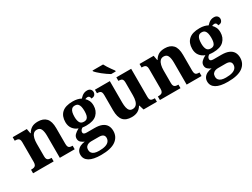

<svg xmlns="http://www.w3.org/2000/svg" viewBox="-69 -1506 3259 2483"><g transform="rotate(-30 1560.5 -265.0)"><path d="M19.9 0V-53H25.6Q48.6 -53 65 -57.7Q81.5 -62.4 90.8 -77.4Q100 -92.3 100 -122.1V-417.9Q100 -446.1 91.3 -460.1Q82.7 -474 67 -478.5Q51.3 -483 29.3 -483H24.9V-536H235.6L248.6 -464.9H253.6Q277.6 -506.4 313 -527.6Q348.3 -548.9 406.7 -548.9Q486.3 -548.9 528.8 -503.3Q571.2 -457.6 571.2 -355.8V-123.9Q571.2 -93.4 578.4 -78.2Q585.6 -63 600.3 -58Q614.9 -53 636.9 -53H641.4V0H419.2V-328.8Q419.2 -393.2 402.5 -428.6Q385.9 -464 341.7 -464Q308.3 -464 288.8 -442.4Q269.2 -420.8 260.9 -385.5Q252.6 -350.2 252.6 -309V-118.3Q252.6 -90.4 261 -76.5Q269.4 -62.6 285.1 -57.8Q300.7 -53 322.7 -53H327.2V0Z M902.6 235.9Q785.3 235.9 726.9 200.6Q668.5 165.3 668.5 99.2Q668.5 64.3 686 38.9Q703.5 13.6 734.1 -1.4Q764.6 -16.4 803.4 -20.1Q777 -30.2 753.7 -50.4Q730.4 -70.7 730.4 -105.6Q730.4 -138.5 754 -162.5Q777.7 -186.5 819.8 -208.8Q772.7 -224.5 742.3 -264Q711.8 -303.5 711.8 -363.9Q711.8 -451.6 764.3 -500.3Q816.8 -548.9 926.5 -548.9Q964.8 -548.9 995.6 -541.5Q1026.5 -534.1 1048.6 -521.1Q1062.7 -536.2 1078.1 -549.3Q1093.6 -562.3 1112.9 -570.5Q1132.3 -578.6 1157.2 -578.6Q1190.1 -578.6 1206.9 -561.4Q1223.7 -544.1 1223.7 -520.2Q1223.7 -496.3 1208.6 -478.2Q1193.5 -460.1 1156.2 -460.1Q1156.2 -480.4 1146 -491Q1135.7 -501.6 1121.5 -501.6Q1109.7 -501.6 1100.8 -498.6Q1092 -495.6 1084.3 -492Q1106.5 -471.5 1121.3 -441.6Q1136.1 -411.6 1136.1 -368.1Q1136.1 -289.4 1085.2 -239.3Q1034.3 -189.1 926.5 -189.1Q915.6 -189.1 897.5 -190.3Q879.4 -191.5 870.6 -193.5Q856.8 -187.6 844.8 -173.5Q832.9 -159.3 832.9 -141Q832.9 -124.7 845.2 -117Q857.6 -109.3 883.8 -109.3H1000.9Q1067.9 -109.3 1110.2 -91Q1152.6 -72.7 1172.9 -38.6Q1193.2 -4.5 1193.2 43.7Q1193.2 132.6 1122 184.3Q1050.8 235.9 902.6 235.9ZM905.2 175.9Q963.9 175.9 1000.8 164.2Q1037.8 152.5 1055.3 130.2Q1072.9 107.9 1072.9 78.1Q1072.9 47.8 1053 32.9Q1033.1 17.9 992.3 17.9H876.4Q856.5 17.9 835.8 24.6Q815.2 31.2 801.2 48.3Q787.2 65.4 787.2 97.3Q787.2 122.2 800.6 139.9Q813.9 157.6 840.4 166.8Q867 175.9 905.2 175.9ZM924.1 -248.1Q954.2 -248.1 970.2 -262.3Q986.2 -276.4 992.4 -303Q998.6 -329.5 998.6 -365Q998.6 -401.9 992.2 -429.9Q985.8 -458 969.8 -473.4Q953.7 -488.9 923.6 -488.9Q894.5 -488.9 878 -472.9Q861.5 -457 854.8 -428.9Q848.1 -400.9 848.1 -364Q848.1 -311.6 864.4 -279.9Q880.7 -248.1 924.1 -248.1Z M1490.7 10Q1404.2 10 1363.5 -38.2Q1322.8 -86.5 1322.8 -187.7V-412.1Q1322.8 -441.5 1316.2 -456.6Q1309.7 -471.7 1295.2 -477.3Q1280.8 -483 1256.5 -483H1252.9V-536H1475.4V-215.9Q1475.4 -173.5 1482.3 -141.7Q1489.2 -109.8 1505.5 -92.3Q1521.8 -74.9 1550.8 -74.9Q1583.2 -74.9 1603.4 -93.6Q1623.6 -112.4 1632.8 -146.6Q1642 -180.8 1642 -227V-419.1Q1642 -448.2 1633.6 -461.7Q1625.2 -475.3 1610.5 -479.1Q1595.8 -483 1576.3 -483H1572.7V-536H1794V-116Q1794 -87.5 1802.6 -73.9Q1811.2 -60.3 1826.5 -56.7Q1841.8 -53 1860.9 -53H1869.2V0H1669.6L1647.9 -71.1H1642.9Q1617.1 -27.9 1579.6 -9Q1542 10 1490.7 10ZM1536 -606Q1512.5 -620 1484.3 -639.5Q1456.1 -659 1428.6 -681Q1401.2 -703 1380 -723Q1358.8 -743 1349.8 -756V-766H1507.3Q1518.3 -744 1535.4 -717Q1552.5 -690 1571.3 -664Q1590.2 -638 1604.2 -619V-606Z M1913.9 0V-53H1919.6Q1942.6 -53 1959 -57.7Q1975.5 -62.4 1984.8 -77.4Q1994 -92.3 1994 -122.1V-417.9Q1994 -446.1 1985.3 -460.1Q1976.7 -474 1961 -478.5Q1945.3 -483 1923.3 -483H1918.9V-536H2129.6L2142.6 -464.9H2147.6Q2171.6 -506.4 2207 -527.6Q2242.3 -548.9 2300.7 -548.9Q2380.3 -548.9 2422.8 -503.3Q2465.2 -457.6 2465.2 -355.8V-123.9Q2465.2 -93.4 2472.4 -78.2Q2479.6 -63 2494.3 -58Q2508.9 -53 2530.9 -53H2535.4V0H2313.2V-328.8Q2313.2 -393.2 2296.5 -428.6Q2279.9 -464 2235.7 -464Q2202.3 -464 2182.8 -442.4Q2163.2 -420.8 2154.9 -385.5Q2146.6 -350.2 2146.6 -309V-118.3Q2146.6 -90.4 2155 -76.5Q2163.4 -62.6 2179.1 -57.8Q2194.7 -53 2216.7 -53H2221.2V0Z M2796.6 235.9Q2679.3 235.9 2620.9 200.6Q2562.5 165.3 2562.5 99.2Q2562.5 64.3 2580 38.9Q2597.5 13.6 2628.1 -1.4Q2658.6 -16.4 2697.4 -20.1Q2671 -30.2 2647.7 -50.4Q2624.4 -70.7 2624.4 -105.6Q2624.4 -138.5 2648 -162.5Q2671.7 -186.5 2713.8 -208.8Q2666.7 -224.5 2636.3 -264Q2605.8 -303.5 2605.8 -363.9Q2605.8 -451.6 2658.3 -500.3Q2710.8 -548.9 2820.5 -548.9Q2858.8 -548.9 2889.6 -541.5Q2920.5 -534.1 2942.6 -521.1Q2956.7 -536.2 2972.1 -549.3Q2987.6 -562.3 3006.9 -570.5Q3026.3 -578.6 3051.2 -578.6Q3084.1 -578.6 3100.9 -561.4Q3117.7 -544.1 3117.7 -520.2Q3117.7 -496.3 3102.6 -478.2Q3087.5 -460.1 3050.2 -460.1Q3050.2 -480.4 3040 -491Q3029.7 -501.6 3015.5 -501.6Q3003.7 -501.6 2994.8 -498.6Q2986 -495.6 2978.3 -492Q3000.5 -471.5 3015.3 -441.6Q3030.1 -411.6 3030.1 -368.1Q3030.1 -289.4 2979.2 -239.3Q2928.3 -189.1 2820.5 -189.1Q2809.6 -189.1 2791.5 -190.3Q2773.4 -191.5 2764.6 -193.5Q2750.8 -187.6 2738.8 -173.5Q2726.9 -159.3 2726.9 -141Q2726.9 -124.7 2739.2 -117Q2751.6 -109.3 2777.8 -109.3H2894.9Q2961.9 -109.3 3004.2 -91Q3046.6 -72.7 3066.9 -38.6Q3087.2 -4.5 3087.2 43.7Q3087.2 132.6 3016 184.3Q2944.8 235.9 2796.6 235.9ZM2799.2 175.9Q2857.9 175.9 2894.8 164.2Q2931.8 152.5 2949.3 130.2Q2966.9 107.9 2966.9 78.1Q2966.9 47.8 2947 32.9Q2927.1 17.9 2886.3 17.9H2770.4Q2750.5 17.9 2729.8 24.6Q2709.2 31.2 2695.2 48.3Q2681.2 65.4 2681.2 97.3Q2681.2 122.2 2694.6 139.9Q2707.9 157.6 2734.4 166.8Q2761 175.9 2799.2 175.9ZM2818.1 -248.1Q2848.2 -248.1 2864.2 -262.3Q2880.2 -276.4 2886.4 -303Q2892.6 -329.5 2892.6 -365Q2892.6 -401.9 2886.2 -429.9Q2879.8 -458 2863.8 -473.4Q2847.7 -488.9 2817.6 -488.9Q2788.5 -488.9 2772 -472.9Q2755.5 -457 2748.8 -428.9Q2742.1 -400.9 2742.1 -364Q2742.1 -311.6 2758.4 -279.9Q2774.7 -248.1 2818.1 -248.1Z"/></g></svg>

Font: Noto Serif Lao
Style: Regular
Weight: 400
Designer: Monotype Design Team
Foundry: Monotype Imaging Inc.
Version: Version 2.003